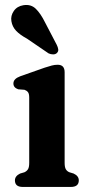

<svg xmlns="http://www.w3.org/2000/svg" viewBox="-20 -739 359 759"><path d="M235.5 -453.5V-95.5Q235.5 -77.5 240.5 -69.5Q245.5 -61.5 254.5 -58L271 -53Q291.5 -43.5 291.5 -26Q291.5 0 260 0H70Q39 0 39 -26Q39 -43 59.5 -53L76.5 -58Q85.5 -62 90.5 -69.8Q95.5 -77.5 95.5 -95.5V-353Q95.5 -368.5 90.5 -374.8Q85.5 -381 77 -384L52 -386Q33 -392.5 33 -409Q33 -427.5 60 -437.5L156.5 -471.5Q173.5 -477 184.8 -480Q196 -483 208 -483Q235.5 -483 235.5 -453.5ZM157.5 -651.5 204.5 -561.5Q209 -552.5 210.2 -544.2Q211.5 -536 205 -529.5Q199.5 -524 190 -524Q180.5 -524 172 -528L87 -586Q58.5 -601.5 43.5 -617.5Q28.5 -633.5 25 -655.5Q21.5 -676.5 34.5 -695.5Q47.5 -714.5 73 -718.5Q102.5 -723 121.8 -704Q141 -685 157.5 -651.5Z"/></svg>

Font: Fraunces 9pt S050 SemiBold
Style: Regular
Weight: 600
Version: Version 1.000; ttfautohint (v1.8.3)